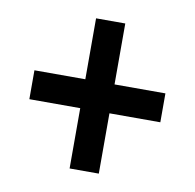

<svg xmlns="http://www.w3.org/2000/svg" viewBox="-61 -655 612 602"><g transform="rotate(10 245.0 -354.0)"><path d="M198 -115V-307H36V-399H198V-593H291V-399H453V-307H291V-115Z"/></g></svg>

Font: Noto Sans Malayalam Condensed SemiBold
Style: Regular
Weight: 600
Width: 3
Designer: Jelle Bosma - Monotype Design Team
Foundry: Monotype Imaging Inc.
Version: Version 2.104; ttfautohint (v1.8.4.7-5d5b)